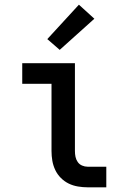

<svg xmlns="http://www.w3.org/2000/svg" viewBox="-20 -800 540 820"><path d="M354 0Q334 0 313 -3.5Q292 -7 273.5 -16Q255 -25 240 -40Q225 -55 216 -74Q207 -93 203.5 -113.5Q200 -134 200 -155V-442H75V-530H300V-155Q300 -142 302.5 -130Q305 -118 312 -108Q319 -98 330.5 -93Q342 -88 354 -88H434V0ZM235 -587 182 -633 317 -780 383 -720Z"/></svg>

Font: Iosevka Slab Semibold
Style: Regular
Weight: 600
Monospace: yes
Designer: Belleve Invis
Foundry: Belleve Invis
Version: Version 11.1.1; ttfautohint (v1.8.3)